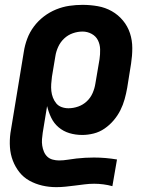

<svg xmlns="http://www.w3.org/2000/svg" viewBox="-20 -548 640 791"><path d="M212 223Q182 223 154 216.5Q126 210 101.5 196.5Q77 183 60 161.5Q43 140 33 114Q23 88 21 59Q19 30 23 0L78 -334Q82 -361 92 -388Q102 -415 119.5 -438.5Q137 -462 160.5 -480Q184 -498 211 -509Q238 -520 265.5 -524Q293 -528 320 -528Q352 -528 383 -522.5Q414 -517 440.5 -502Q467 -487 486.5 -463.5Q506 -440 515.5 -411Q525 -382 525 -350Q525 -318 520 -286L504 -186Q500 -163 493.5 -139.5Q487 -116 476 -94Q465 -72 448.5 -52.5Q432 -33 411 -18.5Q390 -4 366 2Q342 8 319 8Q291 8 266 0.5Q241 -7 221.5 -23.5Q202 -40 191 -63Q180 -86 174 -111L156 -1Q154 12 153 25.5Q152 39 154 52Q156 65 161 77Q166 89 175 97.5Q184 106 197 109.5Q210 113 223 113Q241 113 259 110Q277 107 295 105Q313 103 331 102Q349 101 367 101Q391 101 414.5 103Q438 105 462 109L443 219Q425 214 406 211.5Q387 209 368 209Q348 209 328.5 211.5Q309 214 289 216.5Q269 219 250 221Q231 223 212 223ZM262 -102Q282 -102 302 -109Q322 -116 337.5 -130.5Q353 -145 361.5 -164.5Q370 -184 373 -204L390 -304Q393 -324 392.5 -344.5Q392 -365 383.5 -382Q375 -399 357.5 -408.5Q340 -418 320 -418Q300 -418 280 -411Q260 -404 244.5 -389.5Q229 -375 220 -355.5Q211 -336 208 -316L194 -232Q192 -217 191 -202Q190 -187 191.5 -173Q193 -159 198 -146Q203 -133 211.5 -122.5Q220 -112 233.5 -107Q247 -102 262 -102Z"/></svg>

Font: Iosevka Extrabold Extended
Style: Italic
Weight: 800
Width: 7
Italic angle: -9°
Monospace: yes
Designer: Belleve Invis
Foundry: Belleve Invis
Version: Version 32.5.0; ttfautohint (v1.8.4)